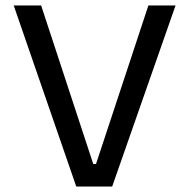

<svg xmlns="http://www.w3.org/2000/svg" viewBox="-20 -680 690 700"><path d="M258 0 30 -660H130L320 -82H330L521 -660H620L389 0Z"/></svg>

Font: Bricolage Grotesque 12pt
Style: Regular
Weight: 400
Designer: Mathieu Triay
Foundry: Atelier Triay
Version: Version 1.001; ttfautohint (v1.8.4.7-5d5b);gftools[0.9.33.de